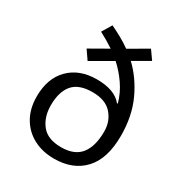

<svg xmlns="http://www.w3.org/2000/svg" viewBox="-181 -892 966 1028"><g transform="rotate(30 302.5 -377.5)"><path d="M216 -765Q248 -750 280.5 -732Q313 -714 342 -693L457 -760L495 -706L396 -649Q464 -585 507.5 -491Q551 -397 551 -275Q551 -133 484 -61.5Q417 10 301 10Q229 10 173.5 -19.5Q118 -49 86.5 -103.5Q55 -158 55 -233Q55 -345 118.5 -409Q182 -473 290 -473Q343 -473 382.5 -459Q422 -445 446 -415L450 -417Q434 -474 401 -522Q368 -570 326 -608L196 -533L158 -588L270 -652Q249 -666 226 -679.5Q203 -693 180 -705ZM303 -402Q219 -402 181.5 -357.5Q144 -313 144 -230Q144 -157 182 -109.5Q220 -62 303 -62Q386 -62 424 -110.5Q462 -159 462 -251Q462 -313 423 -357.5Q384 -402 303 -402Z"/></g></svg>

Font: Noto Sans Bengali UI
Style: Regular
Weight: 400
Designer: Jelle Bosma - Monotype Design Team
Foundry: Monotype Imaging Inc.
Version: Version 2.003; ttfautohint (v1.8.4.7-5d5b)